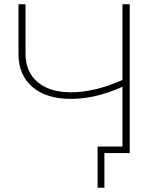

<svg xmlns="http://www.w3.org/2000/svg" viewBox="-20 -720 762 903"><path d="M313 -255Q198 -255 132.5 -311Q67 -367 67 -466V-700H100V-468Q100 -382 157 -334Q214 -286 314 -286Q426 -286 556 -344V-700H590V0H471V163H439V-31H556V-312Q430 -255 313 -255Z"/></svg>

Font: Montserrat ExtraLight
Style: Regular
Weight: 200
Designer: Julieta Ulanovsky
Foundry: Julieta Ulanovsky
Version: Version 9.000; ttfautohint (v1.8.4.7-5d5b)